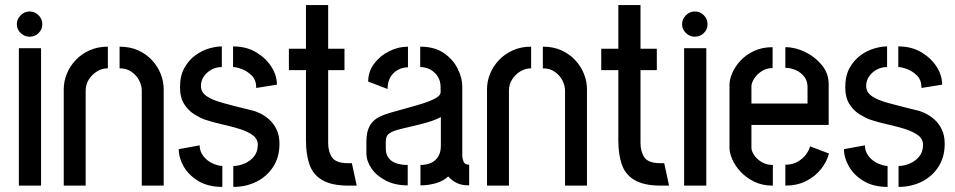

<svg xmlns="http://www.w3.org/2000/svg" viewBox="-20 -728 3745 753"><path d="M54 0V-539H141V0ZM96 -584Q76 -584 61 -598.5Q46 -613 46 -633Q46 -653 61 -668Q76 -683 96 -683Q117 -683 131.5 -668Q146 -653 146 -633Q146 -613 131.5 -598.5Q117 -584 96 -584Z M230 -378Q230 -409 242 -438.5Q254 -468 276.5 -492Q299 -516 331 -530.5Q363 -545 403 -545V-460Q380 -460 360.5 -448Q341 -436 328.5 -416.5Q316 -397 316 -373V0H230ZM536 -373Q536 -392 526 -412Q516 -432 496.5 -446Q477 -460 449 -460V-545Q490 -545 522 -530.5Q554 -516 576.5 -491.5Q599 -467 610.5 -437.5Q622 -408 622 -378V0H536Z M895 5V-77Q915 -77 937.5 -86Q960 -95 975.5 -113.5Q991 -132 991 -160Q991 -183 971.5 -197.5Q952 -212 920.5 -222Q889 -232 852.5 -240Q816 -248 783 -259Q764 -266 741.5 -280Q719 -294 702.5 -319.5Q686 -345 686 -386Q686 -431 703 -461.5Q720 -492 746 -511Q772 -530 800 -538Q828 -546 850 -546V-465Q827 -465 808.5 -454.5Q790 -444 779 -427.5Q768 -411 768 -391Q768 -367 789.5 -351.5Q811 -336 855 -324Q899 -312 964 -296Q980 -293 999 -284Q1018 -275 1035.5 -259.5Q1053 -244 1064.5 -220.5Q1076 -197 1076 -164Q1076 -112 1051.5 -74Q1027 -36 986 -15.5Q945 5 895 5ZM852 5Q796 5 758 -18Q720 -41 700.5 -75Q681 -109 681 -143L763 -158Q763 -135 777 -116.5Q791 -98 812 -88Q833 -78 852 -77ZM985 -383Q985 -414 967.5 -431.5Q950 -449 928.5 -457Q907 -465 894 -465V-546Q946 -546 984.5 -523Q1023 -500 1044.5 -466Q1066 -432 1066 -396Z M1342 0Q1278 -1 1242.5 -22.5Q1207 -44 1193.5 -83.5Q1180 -123 1180 -177V-453H1113V-537H1180V-708H1267V-537H1331V-453H1267V-167Q1267 -133 1282.5 -110.5Q1298 -88 1345 -88H1360L1379 0Z M1579 -1Q1529 -1 1492.5 -20Q1456 -39 1436.5 -68Q1417 -97 1417 -127V-175Q1417 -189 1420 -206Q1423 -223 1433.5 -240Q1444 -257 1468 -270Q1484 -278 1513 -286.5Q1542 -295 1575.5 -304Q1609 -313 1639 -322.5Q1669 -332 1688.5 -343Q1708 -354 1708 -366V-386Q1708 -411 1696.5 -428.5Q1685 -446 1667 -455.5Q1649 -465 1628 -465V-545Q1684 -545 1720.5 -520Q1757 -495 1775 -458.5Q1793 -422 1793 -389V-115Q1793 -109 1797.5 -95.5Q1802 -82 1820 -82V-1Q1789 -1 1770 -11Q1751 -21 1738 -36Q1719 -18 1689.5 -9.5Q1660 -1 1629 -1V-81Q1651 -81 1669 -88.5Q1687 -96 1698 -113Q1709 -130 1709 -156V-269Q1689 -258 1659 -249Q1629 -240 1597 -233Q1565 -226 1540 -219Q1515 -212 1505 -203Q1493 -195 1493 -172V-146Q1493 -123 1504 -108.5Q1515 -94 1534.5 -87.5Q1554 -81 1579 -81ZM1500 -379 1424 -408Q1424 -447 1447 -478Q1470 -509 1506 -527Q1542 -545 1580 -545V-464Q1559 -464 1540.5 -454Q1522 -444 1511 -425Q1500 -406 1500 -379Z M1890 -378Q1890 -409 1902 -438.5Q1914 -468 1936.5 -492Q1959 -516 1991 -530.5Q2023 -545 2063 -545V-460Q2040 -460 2020.5 -448Q2001 -436 1988.5 -416.5Q1976 -397 1976 -373V0H1890ZM2196 -373Q2196 -392 2186 -412Q2176 -432 2156.5 -446Q2137 -460 2109 -460V-545Q2150 -545 2182 -530.5Q2214 -516 2236.5 -491.5Q2259 -467 2270.5 -437.5Q2282 -408 2282 -378V0H2196Z M2567 0Q2503 -1 2467.5 -22.5Q2432 -44 2418.5 -83.5Q2405 -123 2405 -177V-453H2338V-537H2405V-708H2492V-537H2556V-453H2492V-167Q2492 -133 2507.5 -110.5Q2523 -88 2570 -88H2585L2604 0Z M2663 0V-539H2750V0ZM2705 -584Q2685 -584 2670 -598.5Q2655 -613 2655 -633Q2655 -653 2670 -668Q2685 -683 2705 -683Q2726 -683 2740.5 -668Q2755 -653 2755 -633Q2755 -613 2740.5 -598.5Q2726 -584 2705 -584Z M3011 0Q2969 0 2937 -16Q2905 -32 2883.5 -55.5Q2862 -79 2851.5 -104Q2841 -129 2841 -148V-397Q2841 -416 2851.5 -441Q2862 -466 2883.5 -489.5Q2905 -513 2937 -528Q2969 -543 3010 -543V-461Q2986 -461 2967.5 -449Q2949 -437 2938 -420Q2927 -403 2927 -389V-322H3147V-388Q3147 -411 3134 -427.5Q3121 -444 3101 -453Q3081 -462 3060 -462V-543Q3099 -543 3138 -524Q3177 -505 3203.5 -472.5Q3230 -440 3230 -398V-238H2927V-148Q2927 -136 2937.5 -120Q2948 -104 2967 -92.5Q2986 -81 3011 -81ZM3060 0V-82Q3088 -82 3108 -93.5Q3128 -105 3140.5 -121.5Q3153 -138 3157 -154L3231 -126Q3223 -94 3200 -65Q3177 -36 3141.5 -18Q3106 0 3060 0Z M3504 5V-77Q3524 -77 3546.5 -86Q3569 -95 3584.5 -113.5Q3600 -132 3600 -160Q3600 -183 3580.5 -197.5Q3561 -212 3529.5 -222Q3498 -232 3461.5 -240Q3425 -248 3392 -259Q3373 -266 3350.5 -280Q3328 -294 3311.5 -319.5Q3295 -345 3295 -386Q3295 -431 3312 -461.5Q3329 -492 3355 -511Q3381 -530 3409 -538Q3437 -546 3459 -546V-465Q3436 -465 3417.5 -454.5Q3399 -444 3388 -427.5Q3377 -411 3377 -391Q3377 -367 3398.5 -351.5Q3420 -336 3464 -324Q3508 -312 3573 -296Q3589 -293 3608 -284Q3627 -275 3644.5 -259.5Q3662 -244 3673.5 -220.5Q3685 -197 3685 -164Q3685 -112 3660.5 -74Q3636 -36 3595 -15.5Q3554 5 3504 5ZM3461 5Q3405 5 3367 -18Q3329 -41 3309.5 -75Q3290 -109 3290 -143L3372 -158Q3372 -135 3386 -116.5Q3400 -98 3421 -88Q3442 -78 3461 -77ZM3594 -383Q3594 -414 3576.5 -431.5Q3559 -449 3537.5 -457Q3516 -465 3503 -465V-546Q3555 -546 3593.5 -523Q3632 -500 3653.5 -466Q3675 -432 3675 -396Z"/></svg>

Font: Stick No Bills ExtraLight Medium
Style: Regular
Weight: 500
Version: Version 2.000